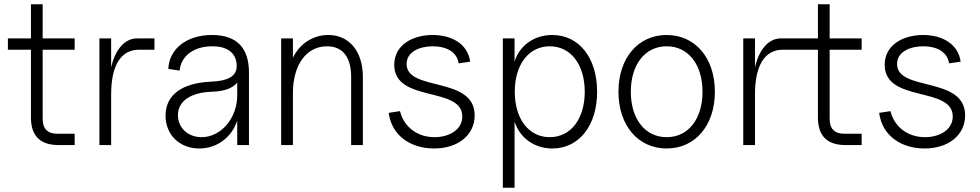

<svg xmlns="http://www.w3.org/2000/svg" viewBox="-20 -680 4594 900"><path d="M255 0H330V-53H250C203 -53 180 -76 180 -123V-447H330V-500H180V-660H125V-500H17V-447H125V-130C125 -43 168 0 255 0Z M446 0H501V-238C501 -374 547 -447 632 -447H704V-500H622C564 -500 519 -446 501 -364V-500H446Z M914 16C998 16 1067 -37 1092 -115V0H1147V-341C1147 -457 1088 -516 974 -516C856 -516 773 -452 769 -357L822 -349C828 -418 889 -463 975 -463C1043 -463 1083 -435 1089 -382C1095 -327 1058 -301 967 -297C832 -291 756 -234 756 -138C756 -48 822 16 914 16ZM925 -37C861 -37 814 -81 814 -140C814 -206 874 -247 974 -250C1032 -252 1072 -267 1092 -293V-233C1092 -126 1016 -37 925 -37Z M1626 -319V0H1681V-319C1681 -439 1617 -516 1519 -516C1446 -516 1383 -473 1353 -409V-500H1298V0H1353V-243C1353 -376 1416 -463 1513 -463C1586 -463 1626 -413 1626 -319Z M2015 16C2127 16 2205 -47 2205 -139C2205 -325 1886 -249 1886 -380C1886 -437 1946 -463 2009 -463C2068 -463 2121 -440 2130 -383L2184 -391C2172 -477 2094 -516 2008 -516C1915 -516 1828 -470 1828 -376C1828 -197 2147 -277 2147 -134C2147 -71 2084 -37 2017 -37C1938 -37 1874 -83 1855 -159L1802 -151C1816 -44 1905 16 2015 16Z M2569 16C2694 16 2779 -91 2779 -250C2779 -409 2694 -516 2569 -516C2483 -516 2415 -466 2392 -391V-500H2337V200H2392V-110C2416 -35 2483 16 2569 16ZM2557 -37C2459 -37 2393 -122 2393 -250C2393 -378 2459 -463 2557 -463C2655 -463 2721 -378 2721 -250C2721 -122 2655 -37 2557 -37Z M3105 16C3239 16 3331 -92 3331 -250C3331 -408 3239 -516 3105 -516C2971 -516 2879 -408 2879 -250C2879 -92 2971 16 3105 16ZM3105 -37C3004 -37 2937 -122 2937 -250C2937 -378 3004 -463 3105 -463C3206 -463 3273 -378 3273 -250C3273 -122 3206 -37 3105 -37Z M3464 0H3519V-238C3519 -374 3565 -447 3650 -447H3814V-130C3814 -43 3857 0 3944 0H4019V-53H3939C3892 -53 3869 -76 3869 -123V-447H4019V-500H3869V-660H3814V-500H3640C3582 -500 3537 -446 3519 -364V-500H3464Z M4314 16C4426 16 4504 -47 4504 -139C4504 -325 4185 -249 4185 -380C4185 -437 4245 -463 4308 -463C4367 -463 4420 -440 4429 -383L4483 -391C4471 -477 4393 -516 4307 -516C4214 -516 4127 -470 4127 -376C4127 -197 4446 -277 4446 -134C4446 -71 4383 -37 4316 -37C4237 -37 4173 -83 4154 -159L4101 -151C4115 -44 4204 16 4314 16Z"/></svg>

Font: Uncut Sans Light
Style: Regular
Weight: 300
Designer: Kasper Nordkvist
Foundry: UNCUT.wtf
Version: Version 1.304;Glyphs 3.2 (3246)